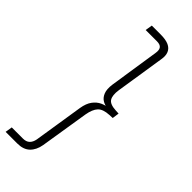

<svg xmlns="http://www.w3.org/2000/svg" viewBox="-348 -738 952 952"><g transform="rotate(45 127.5 -262.5)"><path d="M-63 180 -57 143H21Q44 143 56.5 131Q69 119 73 97L114 -164Q120 -201 136 -222.5Q152 -244 173.5 -254Q195 -264 214 -264V-260Q195 -260 177 -270Q159 -280 150 -302Q141 -324 146 -360L186 -622Q190 -645 181.5 -656.5Q173 -668 150 -668H71L77 -705H139Q175 -705 196 -695.5Q217 -686 225 -667Q233 -648 228 -620L188 -363Q182 -323 194 -303Q206 -283 249 -281L269 -280L264 -244L242 -243Q199 -241 181 -221.5Q163 -202 156 -161L115 95Q108 135 84.5 157.5Q61 180 19 180Z"/></g></svg>

Font: Nunito Sans 12pt ExtraLight 12pt ExtraLight
Style: Italic
Weight: 250
Italic angle: -9°
Version: Version 3.101;gftools[0.9.27]